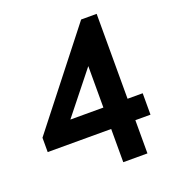

<svg xmlns="http://www.w3.org/2000/svg" viewBox="-129 -814 843 918"><g transform="rotate(-20 292.0 -355.0)"><path d="M342 -169H19V-242L386 -710H465V-278H542V-169H465V0H342ZM342 -278V-489L174 -278Z"/></g></svg>

Font: Tilda Sans Bold
Style: Regular
Weight: 700
Designer: ParaType Ltd
Foundry: ParaType Ltd
Version: Version 1.009